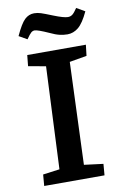

<svg xmlns="http://www.w3.org/2000/svg" viewBox="-99 -966 628 1019"><g transform="rotate(-10 215.0 -456.0)"><path d="M174 -624 80 -641 86 -700H402L395 -641L302 -625L281 -74L384 -61L379 0H54L59 -61L149 -73ZM316 -771Q296 -771 274 -776Q252 -781 223 -795Q163 -822 147 -822Q137 -822 128.5 -815Q120 -808 102 -782L58 -807Q87 -870 109 -891Q131 -912 160 -912Q178 -912 196.5 -906Q215 -900 257 -883Q312 -861 334 -861Q348 -861 358.5 -869Q369 -877 385 -901L430 -875Q402 -815 375 -793Q348 -771 316 -771Z"/></g></svg>

Font: Literata 7pt SemiBold
Style: Italic
Weight: 600
Italic angle: -2°
Designer: Latin by Veronika Burian and Jose Scaglione. Greek by Irene Vlachou. Cyrillic by Vera Evstafieva
Foundry: TypeTogether
Version: Version 3.002